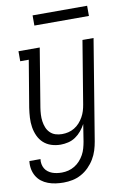

<svg xmlns="http://www.w3.org/2000/svg" viewBox="-99 -768 699 1040"><g transform="rotate(-10 250.0 -247.5)"><path d="M165 213Q143 213 121.5 210Q100 207 80 199.5Q60 192 44 179.5Q28 167 17.5 149Q7 131 3 109.5Q-1 88 2 66H63Q61 80 63.5 93.5Q66 107 72.5 118Q79 129 89.5 137Q100 145 112 149.5Q124 154 137.5 156Q151 158 165 158Q183 158 201 153.5Q219 149 235.5 139Q252 129 265 114.5Q278 100 287 83.5Q296 67 301 49Q306 31 309 14L324 -81Q314 -62 299.5 -44.5Q285 -27 266.5 -14.5Q248 -2 226.5 3Q205 8 185 8Q158 8 133.5 0Q109 -8 91 -24.5Q73 -41 62.5 -64Q52 -87 48 -112.5Q44 -138 45.5 -164.5Q47 -191 51 -218L94 -475H47V-530H164L111 -209Q108 -190 107 -171Q106 -152 108.5 -134Q111 -116 117.5 -99.5Q124 -83 136.5 -70.5Q149 -58 166 -52.5Q183 -47 202 -47Q220 -47 237 -51Q254 -55 270 -64.5Q286 -74 298.5 -88Q311 -102 320 -118Q329 -134 334 -150.5Q339 -167 342 -185L399 -530H460L369 23Q365 47 357.5 71Q350 95 336.5 117.5Q323 140 304 159Q285 178 262 190.5Q239 203 214.5 208Q190 213 165 213ZM156 -652V-708H456V-652Z"/></g></svg>

Font: Iosevka Slab Light
Style: Italic
Weight: 300
Italic angle: -9°
Monospace: yes
Designer: Belleve Invis
Foundry: Belleve Invis
Version: Version 11.1.1; ttfautohint (v1.8.3)